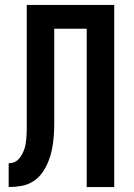

<svg xmlns="http://www.w3.org/2000/svg" viewBox="-20 -755 540 775"><path d="M15 0V-96Q26 -96 36.5 -100Q47 -104 54.5 -112Q62 -120 67.5 -129.5Q73 -139 77 -149.5Q81 -160 83 -171Q85 -182 86 -193Q87 -204 87.5 -215Q88 -226 88 -237Q88 -256 88 -275.5Q88 -295 88 -315V-735H441V0H330V-639H199V-312Q199 -311 199 -310.5Q199 -310 199 -309Q199 -283 199 -257Q199 -231 197 -205Q195 -179 190 -153.5Q185 -128 175.5 -104Q166 -80 151 -58.5Q136 -37 114 -23Q92 -9 66.5 -4.5Q41 0 15 0Z"/></svg>

Font: Iosevka SS04
Style: Bold
Weight: 700
Monospace: yes
Designer: Belleve Invis
Foundry: Belleve Invis
Version: Version 19.0.0; ttfautohint (v1.8.4)